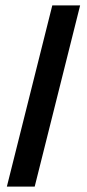

<svg xmlns="http://www.w3.org/2000/svg" viewBox="-20 -694 324 714"><path d="M5.5 0 174.5 -674H278L109 0Z"/></svg>

Font: Anybody Condensed SemiBold
Style: Regular
Weight: 600
Width: 3
Designer: Tyler Finck
Foundry: Etcetera Type Company
Version: Version 1.010; ttfautohint (v1.8.3) -l 8 -r 50 -G 200 -x 14 